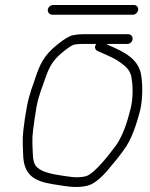

<svg xmlns="http://www.w3.org/2000/svg" viewBox="-20 -749 601 769"><path d="M189.3 -690H512.3C522.9 -690 532.3 -699.4 533.4 -710C534.5 -720.6 527 -729 516.4 -729H193.4C182.8 -729 172.5 -720.6 171.4 -710C170.3 -699.4 178.8 -690 189.3 -690ZM365.1 -573C364.3 -571.7 363.8 -570.7 363.7 -570C356.5 -559.3 362.8 -548.3 370.1 -545C395.7 -533.1 423.7 -522.9 448.2 -508C475 -489.5 503.6 -473 507.4 -433C512.6 -402 513.3 -353.2 502.7 -312C490.5 -262.1 471.8 -205.2 445.6 -168C425.5 -141.1 359.8 -52.6 323.5 -43C306.4 -39 288.3 -38 269.2 -40C231.2 -44.8 178.4 -51.4 149.8 -65C120.6 -79.6 112.9 -92.2 111.3 -136C108.6 -199.9 107.9 -196.8 118.7 -274C128.9 -346.6 135.8 -364.2 156 -420C174.7 -474.8 186.1 -503.1 229.5 -539C252.8 -557.7 268.2 -568 275.7 -570C286 -572 296.7 -573 308.1 -573ZM511.1 -592C512.2 -602.6 504.7 -612 494.1 -612H312.1C298.8 -612 285.7 -610.7 272.7 -608C257.8 -605.3 235.7 -592 206.5 -568C156.5 -526.9 139.5 -493.1 119 -429C98.2 -370.5 91.6 -351.3 79.9 -276C68.8 -195.2 70.2 -196.9 72.7 -131C74.6 -48.9 115.2 -23.2 193.2 -11C238.2 -4.7 281.4 6.4 329.5 -5C353.5 -11 380.7 -31.7 411 -67C438.4 -99 459.9 -126 475.5 -148C507 -189.3 526.1 -249.8 541.1 -306C551.8 -351.5 551.4 -407.1 546.3 -442C538.5 -513.1 475.1 -541.9 417.4 -567L406.1 -573H490.1C500.6 -573 509.9 -581.4 511.1 -592Z"/></svg>

Font: Just Breathe
Style: Obl2
Weight: 400
Foundry: Cannot Into Space Fonts
Version: Version 0.72